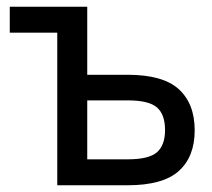

<svg xmlns="http://www.w3.org/2000/svg" viewBox="-20 -550 630 570"><path d="M150 -453H9V-530H239V-328H359Q464 -328 511 -285Q558 -242 558 -163Q558 -85 511 -42.5Q464 0 359 0H150ZM359 -77Q422 -77 446 -98Q470 -119 470 -164Q470 -210 446 -231Q422 -252 359 -252H239V-77Z"/></svg>

Font: Golos UI
Style: Regular
Weight: 400
Designer: A.Korolkova, Vitaly Kuzmin
Foundry: ParaType Ltd
Version: Version 2.000